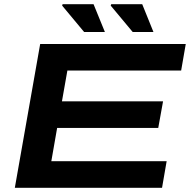

<svg xmlns="http://www.w3.org/2000/svg" viewBox="-20 -897 907 917"><path d="M381.8 -744.1 276.9 -870.1 278.8 -877H426.8L481 -744.1ZM613.8 -744.1 508.8 -870.1 511.2 -877H659.2L712.9 -744.1ZM50.8 0 171.9 -687H867.2L845.2 -560.1H301.8L275.9 -413.1H758.8L735.8 -286.1H252.9L225.1 -127H775.9L753.9 0Z"/></svg>

Font: Archivo Expanded SemiBold
Style: Italic
Weight: 600
Width: 7
Italic angle: -10°
Designer: Hector Gatti
Foundry: Omnibus-Type
Version: Version 2.001